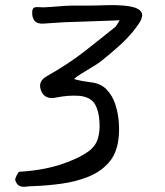

<svg xmlns="http://www.w3.org/2000/svg" viewBox="-20 -732 650 757"><path d="M108 2Q96 2 82 4Q68 6 57 1Q46 -4 40 -22Q39 -27 46 -41Q53 -55 57 -55Q146 -60 216.5 -82.5Q287 -105 330 -136Q357 -156 366 -186Q375 -216 372 -253Q370 -294 354.5 -321Q339 -348 296 -354Q271 -356 247 -354Q223 -352 199 -347Q158 -339 143 -372Q127 -409 162 -430Q250 -480 312 -528.5Q374 -577 431 -623Q436 -626 439.5 -632Q443 -638 452 -652L313 -647Q267 -646 237.5 -644.5Q208 -643 189 -641.5Q170 -640 153 -639Q127 -637 116.5 -650Q106 -663 107 -683Q107 -698 114 -701.5Q121 -705 131 -704Q141 -703 150 -703Q179 -704 217 -707.5Q255 -711 328 -710Q362 -710 397.5 -711.5Q433 -713 468 -710Q510 -706 526 -695.5Q542 -685 540.5 -670.5Q539 -656 527.5 -639Q516 -622 503 -606Q477 -575 447 -548.5Q417 -522 385 -496Q373 -486 354 -474Q335 -462 315.5 -450.5Q296 -439 284 -430.5Q272 -422 273 -420Q291 -415 308 -412Q325 -409 342 -407Q379 -402 401.5 -378Q424 -354 435 -319.5Q446 -285 448.5 -248.5Q451 -212 447 -183Q440 -126 408.5 -90.5Q377 -55 329 -35.5Q281 -16 224 -8Q167 0 108 2Z"/></svg>

Font: Mynerve
Style: Regular
Weight: 400
Designer: Carolina Short
Foundry: Carolina Short
Version: Version 1.000; ttfautohint (v1.8.4.7-5d5b)